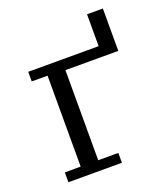

<svg xmlns="http://www.w3.org/2000/svg" viewBox="-125 -754 736 843"><g transform="rotate(-20 243.5 -332.5)"><path d="M50 -46H124V-471H50V-516H379V-665H453V-467H206V-46H300V0H50Z"/></g></svg>

Font: IBM Plex Serif
Style: Regular
Weight: 400
Designer: Mike Abbink, Paul van der Laan, Pieter van Rosmalen
Foundry: Bold Monday
Version: Version 3.001